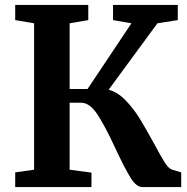

<svg xmlns="http://www.w3.org/2000/svg" viewBox="-20 -763 761 783"><path d="M608 -178Q635 -127 651.5 -101Q668 -75 682 -71L719 -60V0H561Q536 0 512.5 -38Q489 -76 451 -157Q409 -248 377.5 -296Q346 -344 311 -344H264V-71L353 -59V0H42V-60L119 -71V-668L42 -681V-743H340V-681L264 -668V-400H337L516 -668L441 -681V-743H705V-681L622 -668L423 -397Q459 -388 491.5 -354.5Q524 -321 548.5 -281.5Q573 -242 608 -178Z"/></svg>

Font: Koeln Type Serif
Style: Bold
Weight: 700
Designer: Eben Sorkin
Foundry: Eben Sorkin
Version: Version 2.002